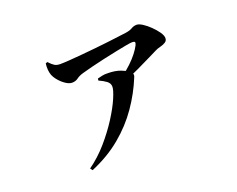

<svg xmlns="http://www.w3.org/2000/svg" viewBox="-101 -732 1201 971"><g transform="rotate(-20 500.0 -246.5)"><path d="M554.2 -336.6Q579.9 -355.4 602.3 -376.6Q624.8 -397.9 641.3 -419.1Q657.9 -440.3 667 -458.3Q672.8 -470.8 669.9 -475Q667 -479.2 655.8 -479.2Q647 -479.2 622.1 -474.7Q597.2 -470.1 563.4 -463.2Q529.6 -456.4 493 -448.1Q456.5 -439.8 424 -431.8Q391.6 -423.8 370 -417.4Q348 -411.2 334.2 -400.8Q320.5 -390.4 301.4 -390.4Q286.5 -390.4 268.2 -402.4Q249.8 -414.5 234.7 -432.3Q219.5 -450.1 213.5 -467Q209.3 -478.7 208 -494.7Q206.7 -510.7 209.1 -528L218.8 -531.6Q236.4 -512.8 247.7 -506.2Q259 -499.5 277.2 -499.5Q296.5 -499.5 326.7 -501.7Q357 -503.8 393.1 -507.1Q429.2 -510.3 466.9 -514.1Q504.5 -517.9 539.1 -522Q573.6 -526.1 600.5 -529.6Q627.5 -533.1 641.9 -534.9Q665.5 -538.3 678.6 -546.4Q691.7 -554.4 707.5 -554.4Q719.6 -554.4 738.6 -542.3Q757.5 -530.2 776.4 -511.7Q795.4 -493.2 808.5 -474.3Q821.6 -455.4 821.6 -441.5Q821.6 -427 809.2 -419.6Q796.8 -412.3 781.8 -408.7Q766.8 -405.1 757.1 -400.2Q736.4 -390.2 706 -375Q675.6 -359.8 639.8 -342.9Q604 -326.1 566 -310.2ZM238 48.5Q292.5 9.4 337.5 -42.6Q382.5 -94.6 416 -147.2Q449.5 -199.8 467.5 -241.8Q485.6 -283.9 485.6 -302.2Q485.6 -320.6 469.3 -332.8Q453 -345 429.5 -355.2L430.6 -365.6Q442.5 -369 456.2 -371.8Q470 -374.6 485.1 -374Q526.6 -374 555.5 -362.7Q584.4 -351.4 594.1 -343.4Q602.8 -336.4 606.7 -328.1Q610.5 -319.8 605.5 -308.8Q574.6 -232.5 526.1 -162.7Q477.7 -92.8 408.9 -35.6Q340.2 21.6 247.3 60.6Z"/></g></svg>

Font: Noto Serif SC ExtraLight
Style: Regular
Weight: 200
Designer: Ryoko NISHIZUKA 西塚涼子 (kana & ideographs); Frank Grießhammer (Latin, Greek & Cyrillic); Wenlong ZHANG 张文龙 (bopomofo); San
Foundry: Adobe
Version: Version 2.002-H1;hotconv 1.1.0;makeotfexe 2.6.0